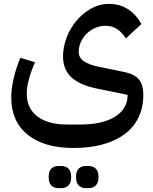

<svg xmlns="http://www.w3.org/2000/svg" viewBox="-20 -523 790 990"><path d="M359 240Q207 240 122.5 171.5Q38 103 38 -20Q38 -65 50.5 -119Q63 -173 85 -225L161 -202Q142 -161 130 -118Q118 -75 118 -40Q118 36 173 77.5Q228 119 325 119H394Q509 119 573.5 78.5Q638 38 638 -34L481 -66Q392 -84 348.5 -124Q305 -164 305 -232Q305 -281 323.5 -329.5Q342 -378 374.5 -416.5Q407 -455 450 -479Q493 -503 541 -503Q598 -503 640 -475.5Q682 -448 709 -399L629 -325Q610 -355 584.5 -372.5Q559 -390 523 -390Q496 -390 471 -379Q446 -368 427 -349.5Q408 -331 397 -306.5Q386 -282 386 -255Q386 -226 412 -207.5Q438 -189 493 -178L624 -151Q675 -140 697 -112.5Q719 -85 719 -34Q719 31 694.5 82Q670 133 623.5 168Q577 203 510.5 221.5Q444 240 359 240ZM422 447Q399 447 385.5 433Q372 419 372 390Q372 360 385.5 346.5Q399 333 422 333H437Q460 333 474 346.5Q488 360 488 390Q488 419 474 433Q460 447 437 447ZM281 447Q258 447 244.5 433Q231 419 231 390Q231 360 244.5 346.5Q258 333 281 333H296Q319 333 333 346.5Q347 360 347 390Q347 419 333 433Q319 447 296 447Z"/></svg>

Font: IBM Plex Sans Arabic Medium
Style: Regular
Weight: 500
Designer: Mike Abbink, Paul van der Laan, Pieter van Rosmalen, Wael Morcos, Khajak Apelian
Foundry: Bold Monday
Version: Version 1.1